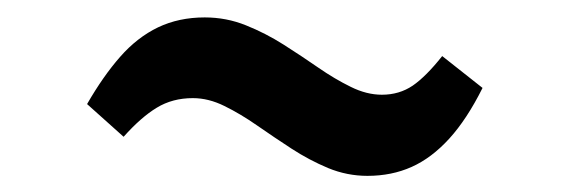

<svg xmlns="http://www.w3.org/2000/svg" viewBox="-20 -396 668 226"><path d="M412.5 -189Q388.5 -189 366.2 -198.2Q344 -207.5 323.2 -221Q302.5 -234.5 282.8 -248.2Q263 -262 244.2 -271.2Q225.5 -280.5 207 -280.5Q183 -280.5 164.5 -269.2Q146 -258 125.5 -235L82.5 -273.5Q101.5 -306.5 121.5 -329.2Q141.5 -352 166 -363.8Q190.5 -375.5 221 -375.5Q246.5 -375.5 269.5 -366.2Q292.5 -357 313.8 -343.5Q335 -330 354.5 -316.5Q374 -303 392.8 -293.8Q411.5 -284.5 429.5 -284.5Q450 -284.5 465.8 -295.2Q481.5 -306 500.5 -330L548 -292.5Q529.5 -255.5 508.8 -232.8Q488 -210 464.5 -199.5Q441 -189 412.5 -189Z"/></svg>

Font: Merriweather 28pt
Style: Bold Italic
Weight: 700
Italic angle: -7.8°
Version: Version 2.101